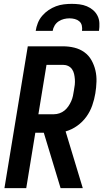

<svg xmlns="http://www.w3.org/2000/svg" viewBox="-20 -975 540 995"><path d="M3 0 124 -735H306Q337 -735 365.5 -728Q394 -721 417 -704.5Q440 -688 454 -663Q468 -638 474.5 -610Q481 -582 480 -551.5Q479 -521 474 -491Q469 -460 458 -428.5Q447 -397 427.5 -370Q408 -343 380 -323Q352 -303 320 -294L409 0H294L207 -287H163L116 0ZM179 -383H260Q274 -383 288.5 -388Q303 -393 314.5 -402.5Q326 -412 334.5 -424.5Q343 -437 349 -450.5Q355 -464 358 -478Q361 -492 363 -506Q366 -521 367.5 -535.5Q369 -550 368 -564Q367 -578 364 -591.5Q361 -605 353.5 -616Q346 -627 333.5 -633Q321 -639 306 -639H221ZM165 -815Q168 -835 176 -855.5Q184 -876 198.5 -893Q213 -910 231.5 -922.5Q250 -935 270 -942.5Q290 -950 311 -952.5Q332 -955 352 -955Q372 -955 392 -952.5Q412 -950 430 -942.5Q448 -935 462.5 -922.5Q477 -910 485.5 -893Q494 -876 495 -855.5Q496 -835 493 -815H405Q407 -829 404 -842.5Q401 -856 391 -864.5Q381 -873 367.5 -876.5Q354 -880 340 -880Q326 -880 311.5 -876.5Q297 -873 284 -864.5Q271 -856 263 -842.5Q255 -829 253 -815Z"/></svg>

Font: Iosevka SS18
Style: Bold Italic
Weight: 700
Italic angle: -9°
Monospace: yes
Designer: Belleve Invis
Foundry: Belleve Invis
Version: Version 25.1.1; ttfautohint (v1.8.4)